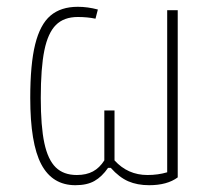

<svg xmlns="http://www.w3.org/2000/svg" viewBox="-20 -540 633 565"><path d="M69 -252Q69 -351 83.5 -409.5Q98 -468 128.5 -494Q159 -520 209 -520Q238 -520 268 -512L261 -485Q237 -490 209 -490Q168 -490 144.5 -466.5Q121 -443 110.5 -391.5Q100 -340 100 -252Q100 -168 110.5 -119Q121 -70 144 -47.5Q167 -25 206 -25Q234 -25 253.5 -35.5Q273 -46 287 -68V-215H317V-68Q356 -25 414 -25Q445 -25 472 -33V-510H503V-18Q472 5 419 5Q384 5 357.5 -6.5Q331 -18 306 -46H298Q280 -20 258 -7.5Q236 5 202 5Q134 5 101.5 -56.5Q69 -118 69 -252Z"/></svg>

Font: Athiti ExtraLight
Style: Regular
Weight: 250
Version: Version 1.032